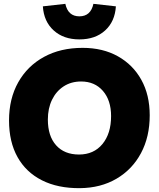

<svg xmlns="http://www.w3.org/2000/svg" viewBox="-20 -969 826 999"><path d="M396 10Q281 11 198 -31Q115 -73 71 -152Q27 -231 27 -342Q27 -456 75 -541Q123 -626 209 -673Q295 -720 410 -720Q515 -720 593.5 -676Q672 -632 715.5 -553.5Q759 -475 759 -369Q759 -257 713.5 -172Q668 -87 586 -39Q504 9 396 10ZM391 -165Q468 -165 513 -219.5Q558 -274 558 -365Q558 -447 515.5 -496Q473 -545 402 -545Q350 -545 311 -519.5Q272 -494 250.5 -449.5Q229 -405 229 -347Q229 -261 272 -213Q315 -165 391 -165ZM466 -949 583 -936Q578 -857 527 -810.5Q476 -764 393 -764Q311 -764 259.5 -810.5Q208 -857 203 -936L320 -949Q334 -884 393 -884Q452 -884 466 -949Z"/></svg>

Font: Livvic Black
Style: Regular
Weight: 900
Designer: Jacques Le Bailly, Baron von Fonthausen
Version: Version 1.001; ttfautohint (v1.8.2)